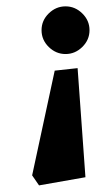

<svg xmlns="http://www.w3.org/2000/svg" viewBox="-20 -429 346 598"><path d="M236.3 -387.2Q258.8 -365.2 258.8 -335Q258.8 -304.7 236.3 -282.7Q213.9 -260.7 184.1 -260.7Q154.3 -260.7 131.8 -282.7Q109.4 -304.7 109.4 -335Q109.4 -365.2 131.8 -387.2Q154.3 -409.2 184.1 -409.2Q213.9 -409.2 236.3 -387.2ZM101.6 148.4 80.1 117.2 150.4 -209 221.7 -216.8 246.1 123Z"/></svg>

Font: Ravi Prakash
Style: Regular
Weight: 400
Designer: Appaji Ambarisha Darbha
Version: Version 1.0.4; ttfautohint (v1.2.42-39fb)